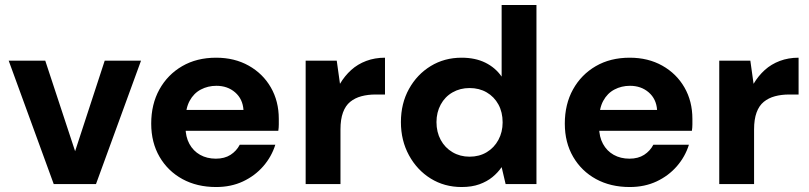

<svg xmlns="http://www.w3.org/2000/svg" viewBox="-20 -740 3253 772"><path d="M196 0 15 -496H162L282 -132L401 -496H547L366 0Z M849 12Q772 12 713.5 -20Q655 -52 621.5 -109.5Q588 -167 588 -243Q588 -321 621 -380.5Q654 -440 712.5 -474Q771 -508 849 -508Q923 -508 980 -476Q1037 -444 1069 -388.5Q1101 -333 1101 -262Q1101 -252 1101 -239.5Q1101 -227 1099 -214H688V-298H959Q956 -342 925.5 -368.5Q895 -395 850 -395Q816 -395 787.5 -380Q759 -365 742.5 -334.5Q726 -304 726 -257V-228Q726 -190 741.5 -161.5Q757 -133 784.5 -117.5Q812 -102 848 -102Q883 -102 907 -117.5Q931 -133 944 -158H1087Q1072 -110 1038.5 -71.5Q1005 -33 957 -10.5Q909 12 849 12Z M1209 0V-496H1334L1347 -403Q1366 -435 1392 -458.5Q1418 -482 1452.5 -495Q1487 -508 1528 -508V-360H1490Q1459 -360 1433 -353Q1407 -346 1388 -330.5Q1369 -315 1359 -287.5Q1349 -260 1349 -220V0Z M1836 12Q1767 12 1712 -22Q1657 -56 1624.5 -115.5Q1592 -175 1592 -249Q1592 -324 1624.5 -382.5Q1657 -441 1712 -474.5Q1767 -508 1836 -508Q1891 -508 1931.5 -488Q1972 -468 1997 -432V-720H2137V0H2013L1997 -68Q1982 -46 1960 -28Q1938 -10 1907.5 1Q1877 12 1836 12ZM1868 -110Q1907 -110 1937 -128Q1967 -146 1984 -177.5Q2001 -209 2001 -248Q2001 -289 1984 -320Q1967 -351 1937 -368.5Q1907 -386 1868 -386Q1830 -386 1799.5 -368.5Q1769 -351 1752 -319.5Q1735 -288 1735 -249Q1735 -209 1752 -177.5Q1769 -146 1799.5 -128Q1830 -110 1868 -110Z M2512 12Q2435 12 2376.5 -20Q2318 -52 2284.5 -109.5Q2251 -167 2251 -243Q2251 -321 2284 -380.5Q2317 -440 2375.5 -474Q2434 -508 2512 -508Q2586 -508 2643 -476Q2700 -444 2732 -388.5Q2764 -333 2764 -262Q2764 -252 2764 -239.5Q2764 -227 2762 -214H2351V-298H2622Q2619 -342 2588.5 -368.5Q2558 -395 2513 -395Q2479 -395 2450.5 -380Q2422 -365 2405.5 -334.5Q2389 -304 2389 -257V-228Q2389 -190 2404.5 -161.5Q2420 -133 2447.5 -117.5Q2475 -102 2511 -102Q2546 -102 2570 -117.5Q2594 -133 2607 -158H2750Q2735 -110 2701.5 -71.5Q2668 -33 2620 -10.5Q2572 12 2512 12Z M2872 0V-496H2997L3010 -403Q3029 -435 3055 -458.5Q3081 -482 3115.5 -495Q3150 -508 3191 -508V-360H3153Q3122 -360 3096 -353Q3070 -346 3051 -330.5Q3032 -315 3022 -287.5Q3012 -260 3012 -220V0Z"/></svg>

Font: DM Sans 24pt ExtraBold
Style: Regular
Weight: 800
Designer: Colophon Foundry, Jonny Pinhorn
Foundry: Colophon Foundry
Version: Version 4.004;gftools[0.9.30]